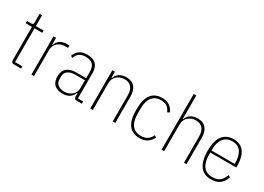

<svg xmlns="http://www.w3.org/2000/svg" viewBox="-14 -1468 3033 2208"><g transform="rotate(30 1502.5 -364.0)"><path d="M149 0Q128 0 119 -9Q110 -18 110 -39V-478H27V-508H86Q101 -508 106 -515.5Q111 -523 111 -538V-652H144V-508H247V-478H144V-30H242V0Z M379 0V-508H413V-418H420Q434 -460 468 -484Q502 -508 554 -508H590V-476H548Q520 -476 495.5 -466.5Q471 -457 452.5 -440Q434 -423 423.5 -399.5Q413 -376 413 -347V0Z M980 0Q945 0 945 -35V-79H938Q924 -37 888 -12.5Q852 12 797 12Q726 12 687 -23.5Q648 -59 648 -133Q648 -206 691.5 -242.5Q735 -279 815 -279H945V-357Q945 -429 913.5 -459.5Q882 -490 820 -490Q771 -490 739 -469.5Q707 -449 689 -400L665 -416Q684 -465 721.5 -492.5Q759 -520 821 -520Q900 -520 939.5 -481Q979 -442 979 -361V-30H1049V0ZM801 -18Q831 -18 857 -27Q883 -36 902.5 -52.5Q922 -69 933.5 -93.5Q945 -118 945 -150V-251H815Q757 -251 721 -225.5Q685 -200 685 -153V-116Q685 -69 717.5 -43.5Q750 -18 801 -18Z M1160 0V-508H1194V-430H1201Q1214 -471 1251.5 -495.5Q1289 -520 1344 -520Q1415 -520 1453.5 -476Q1492 -432 1492 -348V0H1458V-347Q1458 -415 1427 -452.5Q1396 -490 1336 -490Q1307 -490 1281.5 -481Q1256 -472 1236.5 -454.5Q1217 -437 1205.5 -412.5Q1194 -388 1194 -357V0Z M1818 12Q1725 12 1675 -51Q1625 -114 1625 -254Q1625 -394 1675 -457Q1725 -520 1818 -520Q1878 -520 1917 -493.5Q1956 -467 1976 -419L1948 -404Q1928 -449 1898 -469.5Q1868 -490 1818 -490Q1741 -490 1701.5 -438Q1662 -386 1662 -292V-216Q1662 -122 1701.5 -70Q1741 -18 1818 -18Q1871 -18 1904 -40Q1937 -62 1957 -105L1983 -88Q1960 -42 1920.5 -15Q1881 12 1818 12Z M2107 -740H2141V-430H2148Q2161 -471 2198.5 -495.5Q2236 -520 2291 -520Q2362 -520 2400.5 -476Q2439 -432 2439 -348V0H2405V-347Q2405 -415 2374 -452.5Q2343 -490 2283 -490Q2254 -490 2228.5 -481Q2203 -472 2183.5 -454.5Q2164 -437 2152.5 -412.5Q2141 -388 2141 -357V0H2107Z M2767 12Q2722 12 2685.5 -3.5Q2649 -19 2624 -51.5Q2599 -84 2585.5 -134Q2572 -184 2572 -254Q2572 -393 2624 -456.5Q2676 -520 2767 -520Q2858 -520 2906 -457Q2954 -394 2954 -264V-252H2609V-216Q2609 -122 2650 -70Q2691 -18 2767 -18Q2830 -18 2866 -47Q2902 -76 2921 -133L2947 -118Q2926 -55 2883 -21.5Q2840 12 2767 12ZM2767 -491Q2691 -491 2650 -438.5Q2609 -386 2609 -292V-279H2917V-292Q2917 -386 2879.5 -438.5Q2842 -491 2767 -491Z"/></g></svg>

Font: IBM Plex Sans Condensed ExtraLight
Style: Regular
Weight: 200
Width: 3
Designer: Mike Abbink, Paul van der Laan, Pieter van Rosmalen
Foundry: Bold Monday
Version: Version 1.3